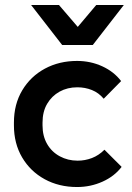

<svg xmlns="http://www.w3.org/2000/svg" viewBox="-20 -742 531 772"><path d="M290 10Q217 10 159.5 -21.5Q102 -53 69 -109Q36 -165 36 -238V-249Q36 -323 69.5 -379Q103 -435 160.5 -466Q218 -497 290 -497Q344 -497 391 -475.5Q438 -454 467 -416L397 -345Q377 -369 349.5 -380Q322 -391 291 -391Q251 -391 219.5 -373.5Q188 -356 169.5 -324.5Q151 -293 151 -249V-238Q151 -195 169.5 -163Q188 -131 220.5 -113.5Q253 -96 292 -96Q322 -96 349.5 -106.5Q377 -117 400 -140L469 -71Q440 -33 392 -11.5Q344 10 290 10ZM230 -561 105 -722H217L326 -595H260L367 -722H478L353 -561Z"/></svg>

Font: SUSE SemiBold
Style: Regular
Weight: 600
Designer: Rene Bieder
Foundry: SUSE
Version: Version 1.000